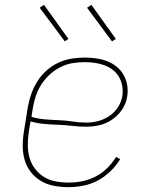

<svg xmlns="http://www.w3.org/2000/svg" viewBox="-20 -766 640 794"><path d="M263 8Q233 8 203.5 2.5Q174 -3 149.5 -17.5Q125 -32 107.5 -54.5Q90 -77 82 -104.5Q74 -132 74 -162.5Q74 -193 79 -223L95 -323Q100 -351 109.5 -378Q119 -405 134.5 -429.5Q150 -454 172 -474Q194 -494 221 -506.5Q248 -519 275.5 -523.5Q303 -528 330 -528Q355 -528 378.5 -524.5Q402 -521 423 -513Q444 -505 462 -490.5Q480 -476 491 -456.5Q502 -437 506 -414Q510 -391 506 -367Q502 -339 485.5 -314Q469 -289 444.5 -272Q420 -255 392 -248.5Q364 -242 336 -242Q307 -242 278.5 -245.5Q250 -249 220.5 -250Q191 -251 162.5 -253.5Q134 -256 106 -264L99 -220Q95 -193 95 -166Q95 -139 102 -114Q109 -89 124.5 -68.5Q140 -48 161.5 -34.5Q183 -21 209.5 -16Q236 -11 264 -11Q292 -11 320 -16.5Q348 -22 374.5 -35.5Q401 -49 423 -70.5Q445 -92 460 -117L477 -108Q461 -81 436.5 -57.5Q412 -34 383.5 -19Q355 -4 324 2Q293 8 263 8ZM338 -259Q362 -259 386.5 -265.5Q411 -272 432.5 -286.5Q454 -301 468 -323Q482 -345 486 -369Q489 -390 485.5 -410.5Q482 -431 472 -448Q462 -465 446.5 -477Q431 -489 412 -496Q393 -503 372.5 -506Q352 -509 331 -509Q306 -509 280.5 -505Q255 -501 231 -489Q207 -477 186.5 -458.5Q166 -440 151.5 -417.5Q137 -395 128.5 -370Q120 -345 116 -320L110 -283Q136 -275 165 -272.5Q194 -270 223 -269Q252 -268 280.5 -263.5Q309 -259 338 -259ZM443 -595 340 -734 358 -746 459 -605ZM248 -595 144 -734 162 -746 263 -605Z"/></svg>

Font: Iosevka Etoile Thin
Style: Italic
Weight: 100
Italic angle: -9°
Designer: Belleve Invis
Foundry: Belleve Invis
Version: Version 22.1.2; ttfautohint (v1.8.4)